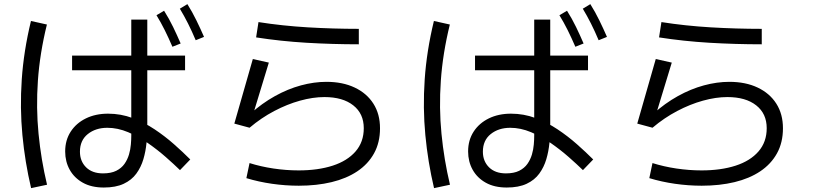

<svg xmlns="http://www.w3.org/2000/svg" viewBox="-20 -870 4040 953"><path d="M495 60.8Q434.1 60.8 391.4 37Q348.7 13.2 326.1 -27.3Q303.5 -67.9 303.5 -118.2Q303.5 -174.4 330.9 -216.6Q358.3 -258.8 406.3 -282.3Q454.3 -305.8 516.2 -305.8Q579.8 -305.8 637.9 -284.1Q696 -262.4 747.4 -228.1Q798.8 -193.8 843.4 -154.4Q888.1 -114.9 924.4 -78.5L873.4 -25.6Q844.1 -54.2 803.4 -90Q762.7 -125.8 715.2 -159Q667.8 -192.1 615.9 -213.9Q564 -235.7 512.7 -235.7Q454.7 -235.7 415.7 -204.5Q376.8 -173.3 376.8 -117.1Q376.8 -70 407.2 -39.7Q437.7 -9.4 491.1 -9.4Q531.1 -9.4 557 -22.3Q582.8 -35.2 597.9 -56.6Q612.9 -78.1 620.2 -103Q627.5 -128 629.5 -152.4Q631.6 -176.7 631.6 -195.8V-772.7H711.1V-240.9Q711.1 -202.8 707.2 -161.1Q703.3 -119.3 691.7 -79.9Q680.1 -40.4 656.8 -8.4Q633.6 23.6 594 42.2Q554.4 60.8 495 60.8ZM134.4 63.8Q103.9 -65.2 91.2 -199.6Q78.4 -333.9 88 -475.5Q97.6 -617.1 133.7 -765.9L212.8 -748.3Q177.4 -604.5 168.1 -469.5Q158.7 -334.6 171.3 -206.1Q183.8 -77.6 213.5 46.9ZM337.8 -521.2V-594.1H898.6V-521.2ZM835.8 -637.9Q816.6 -682.4 797.5 -720.8Q778.4 -759.1 756.7 -794.4L794.4 -816.7Q819.3 -777.2 839.2 -736.2Q859.1 -695.1 876.7 -654.1ZM951.4 -670.3Q932.6 -714.9 913.3 -753.2Q894 -791.5 872.7 -826.8L910.1 -849.5Q934.2 -811.2 954.6 -769.4Q975.1 -727.6 992.7 -686.9Z M1462.9 51.8Q1397.6 51.8 1330.6 42.3Q1263.7 32.7 1202.9 14.2L1218.6 -60.6Q1274.2 -43.1 1337.2 -33.6Q1400.3 -24.2 1462.1 -24.2Q1558.3 -24.2 1631.1 -47.7Q1703.9 -71.3 1744.7 -118.2Q1785.6 -165.2 1785.6 -233.8Q1785.6 -306.1 1733.4 -347.1Q1681.3 -388.2 1590.4 -388.2Q1533.3 -388.2 1469.3 -370.4Q1405.3 -352.7 1341.1 -318.9Q1276.9 -285.2 1218.8 -236L1143.1 -256.5L1234.9 -577L1314.4 -559.3L1234 -295.2L1221.1 -304.1Q1280.4 -357.4 1344.6 -393Q1408.7 -428.6 1473.7 -446.2Q1538.7 -463.8 1600.2 -463.8Q1680.8 -463.8 1740.6 -435.4Q1800.5 -407.1 1833.4 -355.4Q1866.2 -303.8 1866.2 -233.4Q1866.2 -162.3 1836.6 -108.9Q1807.1 -55.5 1753.4 -19.6Q1699.8 16.2 1625.9 34Q1552.1 51.8 1462.9 51.8ZM1761 -650.1Q1631.3 -650.1 1501.9 -657.7Q1372.4 -665.4 1251.2 -684.4L1263 -760.4Q1381.1 -741.8 1507.4 -734.3Q1633.7 -726.8 1761 -726.8Z M2495 60.8Q2434.1 60.8 2391.4 37Q2348.7 13.2 2326.1 -27.3Q2303.5 -67.9 2303.5 -118.2Q2303.5 -174.4 2330.9 -216.6Q2358.3 -258.8 2406.3 -282.3Q2454.3 -305.8 2516.2 -305.8Q2579.8 -305.8 2637.9 -284.1Q2696 -262.4 2747.4 -228.1Q2798.8 -193.8 2843.4 -154.4Q2888.1 -114.9 2924.4 -78.5L2873.4 -25.6Q2844.1 -54.2 2803.4 -90Q2762.7 -125.8 2715.2 -159Q2667.8 -192.1 2615.9 -213.9Q2564 -235.7 2512.7 -235.7Q2454.7 -235.7 2415.7 -204.5Q2376.8 -173.3 2376.8 -117.1Q2376.8 -70 2407.2 -39.7Q2437.7 -9.4 2491.1 -9.4Q2531.1 -9.4 2557 -22.3Q2582.8 -35.2 2597.9 -56.6Q2612.9 -78.1 2620.2 -103Q2627.5 -128 2629.5 -152.4Q2631.6 -176.7 2631.6 -195.8V-772.7H2711.1V-240.9Q2711.1 -202.8 2707.2 -161.1Q2703.3 -119.3 2691.7 -79.9Q2680.1 -40.4 2656.8 -8.4Q2633.6 23.6 2594 42.2Q2554.4 60.8 2495 60.8ZM2134.4 63.8Q2103.9 -65.2 2091.2 -199.6Q2078.4 -333.9 2088 -475.5Q2097.6 -617.1 2133.7 -765.9L2212.8 -748.3Q2177.4 -604.5 2168.1 -469.5Q2158.7 -334.6 2171.3 -206.1Q2183.8 -77.6 2213.5 46.9ZM2337.8 -521.2V-594.1H2898.6V-521.2ZM2835.8 -637.9Q2816.6 -682.4 2797.5 -720.8Q2778.4 -759.1 2756.7 -794.4L2794.4 -816.7Q2819.3 -777.2 2839.2 -736.2Q2859.1 -695.1 2876.7 -654.1ZM2951.4 -670.3Q2932.6 -714.9 2913.3 -753.2Q2894 -791.5 2872.7 -826.8L2910.1 -849.5Q2934.2 -811.2 2954.6 -769.4Q2975.1 -727.6 2992.7 -686.9Z M3462.9 51.8Q3397.6 51.8 3330.6 42.3Q3263.7 32.7 3202.9 14.2L3218.6 -60.6Q3274.2 -43.1 3337.2 -33.6Q3400.3 -24.2 3462.1 -24.2Q3558.3 -24.2 3631.1 -47.7Q3703.9 -71.3 3744.7 -118.2Q3785.6 -165.2 3785.6 -233.8Q3785.6 -306.1 3733.4 -347.1Q3681.3 -388.2 3590.4 -388.2Q3533.3 -388.2 3469.3 -370.4Q3405.3 -352.7 3341.1 -318.9Q3276.9 -285.2 3218.8 -236L3143.1 -256.5L3234.9 -577L3314.4 -559.3L3234 -295.2L3221.1 -304.1Q3280.4 -357.4 3344.6 -393Q3408.7 -428.6 3473.7 -446.2Q3538.7 -463.8 3600.2 -463.8Q3680.8 -463.8 3740.6 -435.4Q3800.5 -407.1 3833.4 -355.4Q3866.2 -303.8 3866.2 -233.4Q3866.2 -162.3 3836.6 -108.9Q3807.1 -55.5 3753.4 -19.6Q3699.8 16.2 3625.9 34Q3552.1 51.8 3462.9 51.8ZM3761 -650.1Q3631.3 -650.1 3501.9 -657.7Q3372.4 -665.4 3251.2 -684.4L3263 -760.4Q3381.1 -741.8 3507.4 -734.3Q3633.7 -726.8 3761 -726.8Z"/></svg>

Font: Murecho Thin
Style: Regular
Weight: 100
Designer: Neil Summerour
Foundry: Positype
Version: Version 1.010